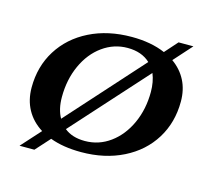

<svg xmlns="http://www.w3.org/2000/svg" viewBox="-87 -632 869 787"><g transform="rotate(15 347.0 -239.0)"><path d="M650 -296Q650 -207 607 -137.5Q564 -68 486 -29Q408 10 308 10Q232 10 176 -11L121 50H58L132 -32Q89 -59 66.5 -100Q44 -141 44 -194Q44 -283 87.5 -352.5Q131 -422 209 -461Q287 -500 388 -500Q470 -500 530 -474L578 -528H641L572 -451Q610 -424 630 -385Q650 -346 650 -296ZM194 -101 479 -418Q443 -452 383 -452Q325 -452 277 -417.5Q229 -383 201.5 -322.5Q174 -262 174 -188Q174 -136 194 -101ZM521 -302Q521 -345 507 -379L224 -65Q257 -38 311 -38Q370 -38 418 -73Q466 -108 493.5 -168.5Q521 -229 521 -302Z"/></g></svg>

Font: Fahkwang SemiBold
Style: Italic
Weight: 600
Italic angle: -10°
Version: Version 1.000; ttfautohint (v1.6)